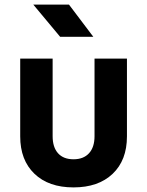

<svg xmlns="http://www.w3.org/2000/svg" viewBox="-20 -805 640 835"><path d="M299.8 10Q191.3 10 129.6 -49.5Q67.9 -108.9 67.9 -211.9V-550H208.9V-212.7Q208.9 -164.6 232.4 -138.5Q255.9 -112.3 299.8 -112.3Q343.1 -112.3 367.1 -138.5Q391.1 -164.6 391.1 -212.7V-550H532.1V-211.9Q532.1 -108.1 469.8 -49Q407.6 10 299.8 10ZM241.5 -645 124.8 -785H280L385.8 -645Z"/></svg>

Font: JetBrains Mono
Style: Regular
Weight: 400
Monospace: yes
Designer: Philipp Nurullin, Konstantin Bulenkov
Foundry: JetBrains
Version: Version 2.305